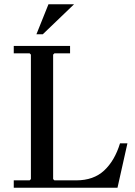

<svg xmlns="http://www.w3.org/2000/svg" viewBox="-20 -887 637 907"><path d="M547 -210H582L535 0H45V-35H120L126 -41V-629L120 -635H45V-670H311V-635H237L231 -629V-41L237 -35H340Q422 -35 472 -81.5Q522 -128 547 -210ZM330 -867 182 -725H152L209 -867Z"/></svg>

Font: Brygada 1918 Medium
Style: Regular
Weight: 500
Designer: Mateusz Machalski | Borys Kosmynka | Przemek Hoffer
Foundry: NIEPODLEGLA 2018
Version: Version 3.006